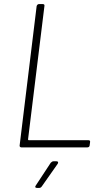

<svg xmlns="http://www.w3.org/2000/svg" viewBox="-20 -720 500 938"><path d="M76 -10 159 -690Q160 -694 163 -697Q166 -700 170 -700H189Q199 -700 197 -690L117 -39Q117 -35 121 -35H412Q422 -35 420 -25L418 -10Q418 -6 415 -3Q412 0 407 0H84Q80 0 77.5 -3Q75 -6 76 -10ZM155 186 228 75Q235 68 241 68H256Q262 68 263.5 71.5Q265 75 262 80L184 191Q179 198 172 198H160Q154 198 152.5 194.5Q151 191 155 186Z"/></svg>

Font: Barlow Semi Condensed ExLight
Style: Italic
Weight: 275
Width: 4
Italic angle: -7°
Designer: Jeremy Tribby
Foundry: Tribby Type
Version: Version 1.408